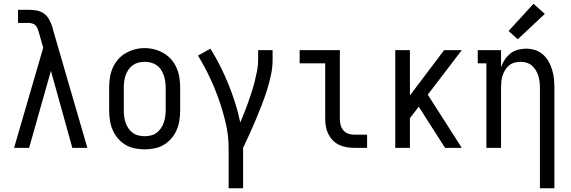

<svg xmlns="http://www.w3.org/2000/svg" viewBox="-20 -787 3040 1022"><path d="M55 0 210 -533 187 -614Q184 -625 180 -635Q176 -645 168.5 -652.5Q161 -660 150 -662.5Q139 -665 129 -665H76V-735H129Q151 -735 173 -731.5Q195 -728 213 -715.5Q231 -703 241.5 -683.5Q252 -664 259 -643Q259 -640 260 -638Q261 -636 261 -633L445 0H365L251 -410L135 0Z M750 8Q723 8 696.5 2.5Q670 -3 647.5 -16.5Q625 -30 607.5 -50.5Q590 -71 579.5 -95.5Q569 -120 565 -146.5Q561 -173 561 -200V-320Q561 -347 565 -373.5Q569 -400 579.5 -424.5Q590 -449 607.5 -469.5Q625 -490 648 -503.5Q671 -517 697 -524Q723 -531 750 -531Q777 -531 803 -524Q829 -517 852 -503.5Q875 -490 892.5 -469.5Q910 -449 920.5 -424.5Q931 -400 935 -373.5Q939 -347 939 -320V-200Q939 -173 935 -146.5Q931 -120 920.5 -95.5Q910 -71 892.5 -50.5Q875 -30 852.5 -16.5Q830 -3 803.5 2.5Q777 8 750 8ZM750 -62Q767 -62 783.5 -66Q800 -70 813.5 -80Q827 -90 836.5 -104Q846 -118 851.5 -134Q857 -150 859.5 -166.5Q862 -183 862 -200V-320Q862 -337 859.5 -354Q857 -371 851.5 -386.5Q846 -402 836.5 -416.5Q827 -431 813 -440.5Q799 -450 782 -454Q765 -458 748 -458Q732 -458 715.5 -453.5Q699 -449 685.5 -439Q672 -429 663 -415Q654 -401 648.5 -385.5Q643 -370 641 -353.5Q639 -337 639 -320V-200Q639 -183 641 -166.5Q643 -150 648.5 -134Q654 -118 663.5 -104Q673 -90 686.5 -80Q700 -70 716.5 -66Q733 -62 750 -62Z M1197 215V0Q1197 -65 1182 -129.5Q1167 -194 1145.5 -255.5Q1124 -317 1096 -376Q1068 -435 1034 -491L1100 -528Q1128 -483 1152 -435.5Q1176 -388 1196 -338.5Q1216 -289 1232 -238.5Q1248 -188 1259 -135Q1270 -162 1281 -189Q1292 -216 1301.5 -243.5Q1311 -271 1320 -298.5Q1329 -326 1336 -354Q1343 -382 1348.5 -410.5Q1354 -439 1354 -468V-520H1431V-468Q1431 -427 1422 -386Q1413 -345 1400.5 -305.5Q1388 -266 1373 -227.5Q1358 -189 1342 -151Q1326 -113 1309 -75Q1292 -37 1274 0V215Z M1866 0Q1845 0 1824.5 -3.5Q1804 -7 1785 -16Q1766 -25 1751.5 -40Q1737 -55 1727.5 -74Q1718 -93 1714.5 -113.5Q1711 -134 1711 -155V-450H1575V-520H1789V-155Q1789 -138 1793 -122Q1797 -106 1807.5 -93.5Q1818 -81 1834 -75.5Q1850 -70 1866 -70H1934V0Z M2084 0V-520H2162V-279L2344 -520H2438L2257 -283L2438 0H2349L2209 -219L2162 -158V0Z M2854 215V-320Q2854 -336 2852 -352.5Q2850 -369 2845 -384.5Q2840 -400 2831.5 -414Q2823 -428 2810.5 -438.5Q2798 -449 2782 -453.5Q2766 -458 2750 -458Q2734 -458 2718 -453.5Q2702 -449 2689.5 -438.5Q2677 -428 2668.5 -414Q2660 -400 2655 -384.5Q2650 -369 2648.5 -352.5Q2647 -336 2647 -320V0H2569V-450H2523V-520H2647V-429Q2654 -450 2666.5 -469Q2679 -488 2696.5 -502Q2714 -516 2736 -522Q2758 -528 2781 -528Q2805 -528 2828.5 -520.5Q2852 -513 2870 -497Q2888 -481 2900 -460Q2912 -439 2919 -415.5Q2926 -392 2928.5 -368Q2931 -344 2931 -320V215ZM2736 -578 2687 -622 2820 -767 2880 -713Z"/></svg>

Font: Iosevka Slab
Style: Regular
Weight: 400
Monospace: yes
Designer: Belleve Invis
Foundry: Belleve Invis
Version: Version 11.2.4; ttfautohint (v1.8.3)